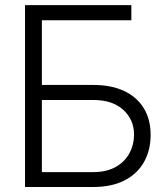

<svg xmlns="http://www.w3.org/2000/svg" viewBox="-20 -748 662 768"><path d="M80.1 0V-727.5H505.4V-667H147.5V-408.2H353Q425.8 -408.2 477.1 -383.8Q528.3 -359.4 555.4 -314.7Q582.5 -270 582.5 -209Q582.5 -146.5 555.7 -99.4Q528.8 -52.2 477.5 -26.1Q426.3 0 353 0ZM147.5 -59.6H353Q405.3 -59.6 441.7 -79.6Q478 -99.6 497.1 -134Q516.1 -168.5 516.1 -210.4Q516.1 -269 473.1 -308.6Q430.2 -348.1 353 -348.1H147.5Z"/></svg>

Font: Inter 28pt Light
Style: Regular
Weight: 300
Designer: Rasmus Andersson
Foundry: rsms
Version: Version 4.001;git-66647c0bb